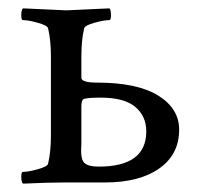

<svg xmlns="http://www.w3.org/2000/svg" viewBox="-20 -439 482 462"><path d="M221.7 -204.1Q187.5 -204.1 180.7 -200.2Q175.8 -197.3 175.8 -182.6V-91.8Q172.9 -52.7 184.6 -45.9Q193.4 -38.1 217.8 -38.1Q332 -38.1 332 -123Q332 -159.2 305.7 -181.6Q279.3 -204.1 221.7 -204.1ZM139.6 -414.1Q142.6 -414.1 243.2 -418.9Q247.1 -415 247.1 -402.8Q247.1 -390.6 243.2 -390.6Q230.5 -390.6 207.5 -384.3Q184.6 -377.9 182.6 -371.1Q175.8 -342.8 175.8 -302.7V-252Q175.8 -240.2 213.9 -240.2Q310.5 -240.2 360.8 -209Q411.1 -177.7 411.1 -127Q411.1 -67.4 363.3 -33.7Q315.4 0 233.4 0H140.6Q95.7 0 35.2 2.9Q31.2 -1 31.2 -13.2Q31.2 -25.4 35.2 -25.4Q47.9 -25.4 70.8 -31.7Q93.8 -38.1 95.7 -44.9Q102.5 -73.2 102.5 -113.3V-302.7Q102.5 -342.8 95.7 -371.1Q93.8 -377.9 70.8 -384.3Q47.9 -390.6 35.2 -390.6Q31.2 -390.6 31.2 -402.8Q31.2 -415 35.2 -418.9Q134.8 -414.1 139.6 -414.1Z"/></svg>

Font: Crimson Text
Style: Regular
Weight: 400
Version: Version 0.13